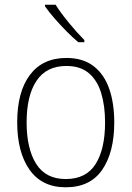

<svg xmlns="http://www.w3.org/2000/svg" viewBox="-20 -785 559 815"><path d="M465 -265Q465 -139 414 -64.5Q363 10 259 10Q158 10 105.5 -64.5Q53 -139 53 -266Q53 -395 107 -467Q161 -539 262 -539Q332 -539 377 -504.5Q422 -470 443.5 -408.5Q465 -347 465 -265ZM93 -266Q93 -154 133.5 -89.5Q174 -25 259 -25Q346 -25 386 -89Q426 -153 426 -265Q426 -336 409.5 -390Q393 -444 357 -474.5Q321 -505 262 -505Q177 -505 135 -442Q93 -379 93 -266ZM216 -765Q238 -730 273 -687.5Q308 -645 338 -615V-606H312Q288 -626 261.5 -653Q235 -680 211 -707.5Q187 -735 171 -758V-765Z"/></svg>

Font: Noto Sans Gurmukhi SemiCondensed ExtraLight
Style: Regular
Weight: 200
Width: 4
Designer: Jelle Bosma - Monotype Design Team
Foundry: Monotype Imaging Inc.
Version: Version 2.004; ttfautohint (v1.8.4.7-5d5b)